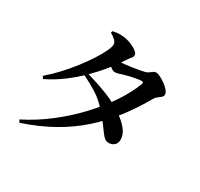

<svg xmlns="http://www.w3.org/2000/svg" viewBox="-175 -1016 1349 1297"><g transform="rotate(30 500.0 -367.5)"><path d="M350.9 -459.2Q386.8 -449.5 430.7 -435.2Q474.6 -421 520.8 -403Q566.9 -384.9 605.9 -362.7Q647.3 -339.3 684.1 -311.4Q720.8 -283.5 744 -252Q767.2 -220.5 768.7 -185.5Q770.1 -157.4 753.9 -140.3Q737.7 -123.3 712.6 -122.5Q692.6 -121.8 679 -131.4Q665.3 -141.1 650.3 -161.4Q635.3 -181.7 612.4 -213.1Q589.5 -244.4 551 -288.1Q502.5 -342.8 449.6 -376Q396.8 -409.2 336.4 -438.5ZM97.3 -292.3Q143.3 -331.3 188.1 -379.4Q232.9 -427.5 272.5 -478.4Q312 -529.4 342.2 -576Q372.5 -622.7 389.6 -659.6Q406.8 -696.4 406.8 -715.3Q406.8 -729.8 390.9 -746Q374.9 -762.2 350.8 -775.1L353.5 -788.8Q367.9 -792.2 383.5 -794.5Q399.1 -796.7 423.1 -795.4Q457 -794 489.8 -782Q522.6 -769.9 544.2 -753.9Q565.8 -737.8 565.8 -724.7Q565.8 -709 557.5 -700.7Q549.2 -692.4 536.1 -672.7Q502.1 -619.4 456.6 -563.2Q411 -506.9 356.4 -453Q301.8 -399.1 239.8 -353.1Q177.9 -307.1 109.9 -274.6ZM108.3 41.5Q213.8 -11.5 308.1 -84.7Q402.4 -157.9 480.7 -241.6Q559.1 -325.3 616.6 -411.7Q674 -498.1 704.7 -577.8Q712.4 -597.4 692.5 -596.9Q680 -596.6 653.9 -592Q627.8 -587.4 601.7 -581.3Q575.6 -575.2 561 -570.4Q545 -565.2 532.2 -561.1Q519.4 -557 504.5 -557Q492.1 -557 473.2 -571Q454.2 -585 433.9 -602.4L452.2 -638.2Q468.7 -635.9 479.1 -635.1Q489.5 -634.4 500 -634.4Q512.7 -634.4 539.4 -637.2Q566.2 -640.1 596.6 -644.8Q627.1 -649.5 652.3 -654.1Q677.6 -658.7 687.6 -661.9Q706.7 -668.6 721.2 -681.8Q735.8 -695.1 752.6 -695.1Q763.5 -695.1 783.9 -685.1Q804.3 -675 825.5 -659.8Q846.7 -644.6 861.5 -627.1Q876.3 -609.6 876.3 -594.3Q876.3 -581.9 865.3 -572.4Q854.2 -562.9 841.3 -553.7Q828.4 -544.5 821.7 -532.2Q762.2 -427.7 693.5 -338.2Q624.8 -248.7 541 -174.1Q457.2 -99.4 353.3 -40.7Q249.3 18 119.2 61.2Z"/></g></svg>

Font: Noto Serif TC
Style: Regular
Weight: 200
Designer: Ryoko NISHIZUKA 西塚涼子 (kana & ideographs); Frank Grießhammer (Latin, Greek & Cyrillic); Wenlong ZHANG 张文龙 (bopomofo); San
Foundry: Adobe
Version: Version 2.001;hotconv 1.1.0;makeotfexe 2.6.0